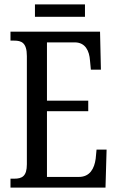

<svg xmlns="http://www.w3.org/2000/svg" viewBox="-20 -859 539 879"><path d="M140 -782H369V-839H140ZM28 0H463L468 -174H422L418 -132C412 -88 392 -49 341 -49H195V-350H384V-398H195V-665H322C371 -665 389 -626 392 -582L396 -540H442L438 -714H28V-673H45C78 -673 103 -664 103 -602V-107C103 -52 81 -41 45 -41H28Z"/></svg>

Font: Noto Serif Lao ExtCond
Style: Regular
Weight: 400
Width: 2
Designer: Monotype Design Team
Foundry: Monotype Imaging Inc.
Version: Version 2.004